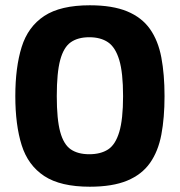

<svg xmlns="http://www.w3.org/2000/svg" viewBox="-20 -698 681 727"><path d="M38 -334Q38 -443 62 -520Q86 -597 147.5 -637.5Q209 -678 320 -678Q406 -678 461.5 -655Q517 -632 548 -588Q579 -544 591 -480Q603 -416 603 -334Q603 -252 591 -188.5Q579 -125 548 -81Q517 -37 461.5 -14Q406 9 320 9Q209 9 147.5 -31.5Q86 -72 62 -148.5Q38 -225 38 -334ZM195 -334Q195 -246 208 -198.5Q221 -151 248 -132.5Q275 -114 318 -114Q361 -114 389 -132Q417 -150 431.5 -198Q446 -246 446 -334Q446 -423 431.5 -471Q417 -519 389 -538Q361 -557 318 -557Q275 -557 248 -538Q221 -519 208 -471Q195 -423 195 -334Z"/></svg>

Font: Glory ExtraBold
Style: Regular
Weight: 800
Designer: Robert Leuschke
Foundry: Robert Leuschke
Version: Version 1.011